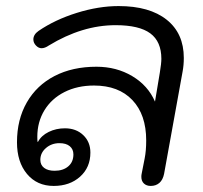

<svg xmlns="http://www.w3.org/2000/svg" viewBox="-20 -604 668 633"><path d="M36 -135Q36 -210 68.5 -266.5Q101 -323 160 -353.5Q219 -384 298 -384Q364 -384 416 -353Q468 -322 491 -269L507 -365Q512 -395 512 -410Q512 -467 475.5 -494Q439 -521 361 -521Q251 -521 141 -454Q128 -445 117 -445Q107 -445 98.5 -454Q90 -463 90 -474Q90 -490 107 -502Q161 -539 233 -561.5Q305 -584 371 -584Q473 -584 529.5 -539Q586 -494 586 -413Q586 -389 582 -368L521 -31Q517 -11 505.5 -1Q494 9 477 9Q463 9 454.5 1Q446 -7 446 -21Q446 -27 447 -31L457 -82Q462 -107 462 -141Q462 -226 416.5 -274Q371 -322 290 -322Q235 -322 192.5 -300.5Q150 -279 126.5 -240.5Q103 -202 103 -153Q103 -140 104 -136H105Q116 -157 140.5 -169Q165 -181 194 -181Q231 -181 254.5 -158.5Q278 -136 278 -101Q278 -52 244 -21.5Q210 9 157 9Q102 9 69 -30.5Q36 -70 36 -135ZM222 -95Q222 -112 210 -122Q198 -132 176 -132Q150 -132 131.5 -116Q113 -100 113 -77Q113 -60 125.5 -50.5Q138 -41 160 -41Q188 -41 205 -55.5Q222 -70 222 -95Z"/></svg>

Font: Kodchasan
Style: Italic
Weight: 400
Italic angle: -10°
Version: Version 1.000; ttfautohint (v1.6)